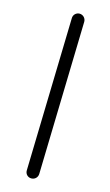

<svg xmlns="http://www.w3.org/2000/svg" viewBox="-114 -734 459 804"><g transform="rotate(15 116.0 -332.5)"><path d="M109.4 26.9C124.5 27.3 136.7 15.6 137.2 0.5L154.3 -664.1C154.3 -679.2 142.6 -691.4 127.4 -691.9C112.3 -691.9 100.1 -680.2 100.1 -665L83 -0.5C82.5 14.6 94.2 26.9 109.4 26.9Z"/></g></svg>

Font: Mikhak Light
Style: Regular
Weight: 300
Designer: Amin Abedi
Version: Version 3.2